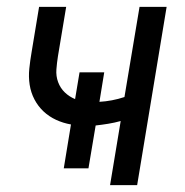

<svg xmlns="http://www.w3.org/2000/svg" viewBox="-20 -540 540 560"><path d="M301 0 332 -187Q314 -182 295.5 -179Q277 -176 259 -174L238 -49H166L187 -177Q164 -181 143.5 -190.5Q123 -200 107 -215Q91 -230 80.5 -250Q70 -270 66.5 -293Q63 -316 65.5 -340Q68 -364 72 -387L94 -520H173L149 -376Q146 -357 144.5 -337.5Q143 -318 149.5 -300.5Q156 -283 169 -270.5Q182 -258 199 -251L212 -329H284L270 -243Q288 -244 306.5 -247.5Q325 -251 343 -257L387 -520H466L380 0Z"/></svg>

Font: Iosevka Algr
Style: Italic
Weight: 400
Italic angle: -9°
Monospace: yes
Designer: Belleve Invis
Foundry: Belleve Invis
Version: Version 26.0.2; ttfautohint (v1.8.3)